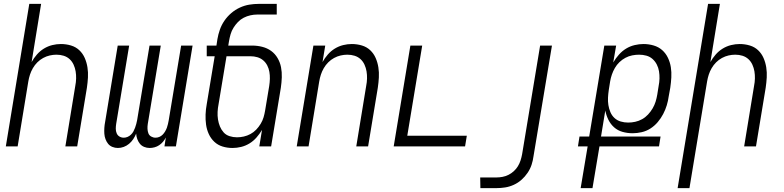

<svg xmlns="http://www.w3.org/2000/svg" viewBox="-20 -755 4040 990"><path d="M10 0 131 -735H192L143 -435Q154 -455 170 -473.5Q186 -492 206.5 -504.5Q227 -517 249.5 -522.5Q272 -528 294 -528Q321 -528 346 -520.5Q371 -513 389 -496Q407 -479 417 -456Q427 -433 431 -407.5Q435 -382 433.5 -355.5Q432 -329 428 -302L378 0H317L368 -311Q372 -331 372.5 -350Q373 -369 370 -387Q367 -405 359.5 -421.5Q352 -438 339 -450Q326 -462 308.5 -467.5Q291 -473 271 -473Q254 -473 236.5 -469Q219 -465 202.5 -456Q186 -447 172.5 -433.5Q159 -420 149.5 -403.5Q140 -387 134.5 -370Q129 -353 126 -335L71 0Z M588 8Q573 8 559.5 2.5Q546 -3 537.5 -13.5Q529 -24 524 -37.5Q519 -51 518 -65.5Q517 -80 518 -95.5Q519 -111 522 -126L587 -520H646L579 -116Q577 -103 577 -91Q577 -79 581.5 -68Q586 -57 596 -51Q606 -45 618 -45Q628 -45 637.5 -49Q647 -53 655 -60.5Q663 -68 668 -77.5Q673 -87 676.5 -96.5Q680 -106 682.5 -115.5Q685 -125 687 -135L751 -520H809L742 -116Q740 -103 740.5 -91Q741 -79 745 -68Q749 -57 759.5 -51Q770 -45 782 -45Q792 -45 801.5 -49Q811 -53 818.5 -60.5Q826 -68 831.5 -77.5Q837 -87 840.5 -96.5Q844 -106 846 -115.5Q848 -125 850 -135L914 -520H973L887 0H828L835 -46Q829 -34 820.5 -24Q812 -14 801 -6.5Q790 1 777 4.5Q764 8 752 8Q737 8 723.5 2.5Q710 -3 701.5 -13.5Q693 -24 688 -37.5Q683 -51 682 -66Q676 -51 667 -37.5Q658 -24 645.5 -13.5Q633 -3 618 2.5Q603 8 588 8Z M1179 8Q1152 8 1127.5 0.5Q1103 -7 1085 -24Q1067 -41 1056.5 -64Q1046 -87 1042.5 -112.5Q1039 -138 1040 -164.5Q1041 -191 1046 -218L1087 -465H1046V-520H1096L1101 -553Q1105 -577 1113.5 -601.5Q1122 -626 1137 -648Q1152 -670 1172.5 -687.5Q1193 -705 1217 -716Q1241 -727 1265.5 -731Q1290 -735 1315 -735H1407V-680H1306Q1289 -680 1271 -676Q1253 -672 1236.5 -663.5Q1220 -655 1207 -641.5Q1194 -628 1184 -612Q1174 -596 1169 -578.5Q1164 -561 1161 -544L1157 -520H1280Q1307 -520 1332.5 -513.5Q1358 -507 1378 -492.5Q1398 -478 1411 -456Q1424 -434 1429 -408.5Q1434 -383 1433 -356Q1432 -329 1428 -302L1378 0H1317L1331 -85Q1319 -65 1303 -46.5Q1287 -28 1266.5 -15.5Q1246 -3 1223.5 2.5Q1201 8 1179 8ZM1202 -47Q1219 -47 1237 -51Q1255 -55 1271.5 -64Q1288 -73 1301 -86.5Q1314 -100 1324 -116.5Q1334 -133 1339 -150Q1344 -167 1347 -185L1368 -311Q1371 -330 1371.5 -348.5Q1372 -367 1369 -384.5Q1366 -402 1358 -417.5Q1350 -433 1337 -444Q1324 -455 1307 -460Q1290 -465 1271 -465H1148L1107 -218Q1103 -198 1102 -178Q1101 -158 1104 -139Q1107 -120 1114 -103Q1121 -86 1133 -72.5Q1145 -59 1163.5 -53Q1182 -47 1202 -47Z M1510 0 1596 -520H1657L1643 -435Q1654 -455 1670 -473.5Q1686 -492 1706.5 -504.5Q1727 -517 1749.5 -522.5Q1772 -528 1794 -528Q1821 -528 1846 -520.5Q1871 -513 1889 -496Q1907 -479 1917 -456Q1927 -433 1931 -407.5Q1935 -382 1933.5 -355.5Q1932 -329 1928 -302L1878 0H1817L1868 -311Q1872 -331 1872.5 -350Q1873 -369 1870 -387Q1867 -405 1859.5 -421.5Q1852 -438 1839 -450Q1826 -462 1808.5 -467.5Q1791 -473 1771 -473Q1754 -473 1736.5 -469Q1719 -465 1702.5 -456Q1686 -447 1672.5 -433.5Q1659 -420 1649.5 -403.5Q1640 -387 1634.5 -370Q1629 -353 1626 -335L1571 0Z M2010 0 2096 -520H2157L2080 -55H2387L2378 0Z M2540 215H2457L2456 160H2540Q2555 160 2571 157Q2587 154 2602 146.5Q2617 139 2629.5 127.5Q2642 116 2650.5 102Q2659 88 2664 72.5Q2669 57 2672 41L2765 -520H2826L2731 50Q2728 73 2721 94.5Q2714 116 2700.5 136Q2687 156 2669 172Q2651 188 2629 198Q2607 208 2584.5 211.5Q2562 215 2540 215Z M2974 215 3010 0H2960L2968 -51H3018L3096 -520H3157L3142 -433Q3155 -455 3171.5 -473.5Q3188 -492 3208.5 -504.5Q3229 -517 3252.5 -522.5Q3276 -528 3298 -528Q3325 -528 3350.5 -520.5Q3376 -513 3394.5 -496.5Q3413 -480 3424 -457Q3435 -434 3439 -408.5Q3443 -383 3441.5 -356Q3440 -329 3436 -302L3428 -258Q3425 -235 3418 -212Q3411 -189 3399.5 -167Q3388 -145 3371.5 -125.5Q3355 -106 3334 -92.5Q3313 -79 3289 -73.5Q3265 -68 3242 -68Q3215 -68 3190 -75Q3165 -82 3146.5 -98.5Q3128 -115 3117 -137.5Q3106 -160 3101 -185L3079 -51H3386L3378 0H3071L3035 215ZM3219 -123Q3237 -123 3255.5 -127Q3274 -131 3291 -140.5Q3308 -150 3321.5 -164.5Q3335 -179 3345 -196Q3355 -213 3360.5 -231Q3366 -249 3369 -267L3376 -311Q3380 -331 3380.5 -350Q3381 -369 3378 -387.5Q3375 -406 3366.5 -422.5Q3358 -439 3344.5 -451Q3331 -463 3313 -468Q3295 -473 3275 -473Q3258 -473 3240 -469.5Q3222 -466 3205 -457Q3188 -448 3174 -434.5Q3160 -421 3150.5 -404.5Q3141 -388 3135 -370.5Q3129 -353 3126 -335L3119 -291Q3116 -271 3115 -251.5Q3114 -232 3117 -213Q3120 -194 3127.5 -176.5Q3135 -159 3148.5 -146.5Q3162 -134 3180.5 -128.5Q3199 -123 3219 -123Z M3474 215 3631 -735H3692L3643 -435Q3654 -455 3670 -473.5Q3686 -492 3706.5 -504.5Q3727 -517 3749.5 -522.5Q3772 -528 3794 -528Q3821 -528 3846 -520.5Q3871 -513 3889 -496Q3907 -479 3917 -456Q3927 -433 3931 -407.5Q3935 -382 3933.5 -355.5Q3932 -329 3928 -302L3878 0H3817L3868 -311Q3872 -331 3872.5 -350Q3873 -369 3870 -387Q3867 -405 3859.5 -421.5Q3852 -438 3839 -450Q3826 -462 3808.5 -467.5Q3791 -473 3771 -473Q3754 -473 3736.5 -469Q3719 -465 3702.5 -456Q3686 -447 3672.5 -433.5Q3659 -420 3649.5 -403.5Q3640 -387 3634.5 -370Q3629 -353 3626 -335L3535 215Z"/></svg>

Font: Iosevka Light Oblique
Style: Regular
Weight: 300
Italic angle: -9°
Monospace: yes
Designer: Belleve Invis
Foundry: Belleve Invis
Version: Version 32.5.0; ttfautohint (v1.8.4)